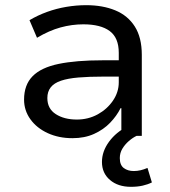

<svg xmlns="http://www.w3.org/2000/svg" viewBox="-20 -525 658 742"><path d="M260 9Q207 9 164.5 -10.5Q122 -30 97.5 -64Q73 -98 73 -140Q73 -197 106 -230.5Q139 -264 206.5 -278Q274 -292 376 -292H454V-229H381Q324 -229 283 -225.5Q242 -222 215.5 -213Q189 -204 176 -187.5Q163 -171 163 -146Q163 -105 195.5 -84Q228 -63 277 -63Q321 -63 357.5 -83Q394 -103 416.5 -136Q439 -169 439 -207V-321Q439 -379 404 -405Q369 -431 302 -431Q258 -431 214 -419Q170 -407 123 -379L94 -447Q126 -466 162 -479Q198 -492 236.5 -498.5Q275 -505 313 -505Q377 -505 425.5 -485Q474 -465 501 -422.5Q528 -380 528 -313V0H449V-107H446Q431 -77 405.5 -50.5Q380 -24 343.5 -7.5Q307 9 260 9ZM486 197Q436 197 405 170.5Q374 144 374 101Q374 60 401.5 22.5Q429 -15 474 -37L508 0Q493 7 478 20Q463 33 453 49.5Q443 66 443 86Q443 113 458.5 124.5Q474 136 497 136Q510 136 523 133Q536 130 550 124L567 180Q551 188 531 192.5Q511 197 486 197Z"/></svg>

Font: Nunito Sans 7pt
Style: Regular
Weight: 400
Designer: Vernon Adams
Foundry: Vernon Adams
Version: Version 3.101;gftools[0.9.27]